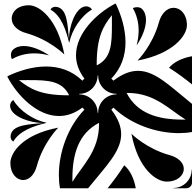

<svg xmlns="http://www.w3.org/2000/svg" viewBox="-20 -1000 1040 1020"><path d="M33.6 -437.6C33.6 -434.3 34.1 -430.9 35 -427.6C48.3 -377.8 140.9 -347.5 207.6 -346.3C134.5 -339.1 51.5 -337.5 38 -287C36.8 -282.8 36.2 -278.5 36.2 -274.4C36.2 -263.7 40.4 -254 50.7 -248.1C84.4 -306.3 160.6 -330.9 225.4 -346.7L225.8 -348.2C159 -362.1 84.4 -410.4 50.7 -468.6C39.4 -462.1 33.6 -449.9 33.6 -437.6ZM20 -590.8C71.2 -493.4 176.7 -383.7 293.5 -383.7C334 -383.7 376 -396.9 417.5 -428.5L428.5 -417.5C337 -322.6 292.7 -185.9 292.7 -70.4C292.7 -45.8 294.7 -22.1 298.7 0H448.2C540.2 -114.6 623.7 -194.3 623.7 -287C623.7 -326.9 608.3 -369.1 571.5 -417.5L582.5 -428.5C677.4 -337 814.1 -292.7 929.6 -292.7C954.2 -292.7 977.9 -294.7 1000 -298.7V-448.2C885.4 -540.2 805.6 -623.7 713 -623.7C673.1 -623.7 630.9 -608.3 582.5 -571.5L571.5 -582.5C626.1 -639.1 646.7 -706.8 646.7 -775.4C646.7 -846.4 624.6 -918.3 595.3 -980H590.8C493.4 -928.8 383.7 -823.3 383.7 -706.5C383.7 -665.9 396.9 -624 428.5 -582.5L417.5 -571.5C360.9 -626.1 293.2 -646.7 224.6 -646.7C153.6 -646.7 81.6 -624.6 20 -595.3ZM401.2 -498.5V-501.5C429.2 -501.5 454.4 -513.3 472.1 -532.2C488.5 -549.6 498.5 -573 498.5 -598.8H501.5C501.5 -570.8 513.3 -545.6 532.2 -527.9C549.6 -511.5 573 -501.5 598.8 -501.5V-498.5C570.8 -498.5 545.6 -486.7 527.9 -467.8C511.5 -450.4 501.5 -427 501.5 -401.2H498.5C498.5 -429.2 486.7 -454.4 467.8 -472.1C450.4 -488.5 427 -498.5 401.2 -498.5ZM248.1 -949.3C306.3 -915.7 330.9 -839.4 346.7 -774.6L348.2 -774.2C362.1 -841 410.4 -915.7 468.6 -949.3C462.1 -960.6 449.9 -966.3 437.7 -966.3C434.3 -966.3 430.9 -965.9 427.6 -965C377.8 -951.7 347.5 -859 346.3 -792.4C339.1 -865.5 337.5 -948.5 287 -962C282.8 -963.2 278.5 -963.8 274.4 -963.8C263.7 -963.8 254 -959.6 248.1 -949.3ZM710.5 -678.2C900.5 -714.2 973 -811 973 -866C973 -925.1 938.6 -958.6 902.1 -958.6C865.3 -958.6 836.4 -925.3 824.5 -882.2C789.8 -756.5 710.5 -678.2 710.5 -678.2ZM35.1 -133.8C35.1 -77.5 68.1 -43.6 103 -43.6C131.5 -43.6 161.3 -66.2 175.5 -117.8C210.2 -243.4 289.5 -321.8 289.5 -321.8C99.5 -285.8 35.1 -188.4 35.1 -133.8ZM364.6 -53C365 -181.8 397.2 -291 505.8 -347.2L506.3 -341.3C506 -196.7 416.9 -119.9 364.7 -33.9ZM551.8 0H701.3C691.8 -52.2 671.3 -95.5 640 -122C611.4 -76.7 581.1 -36.6 551.8 0ZM652.8 -505.8 658.7 -506.3C803.3 -506 880.1 -416.9 966.1 -364.7L947 -364.6C818.2 -365 709 -397.2 652.8 -505.8ZM878 -640C923.3 -611.3 963.4 -581.1 1000 -551.8V-701.3C947.8 -691.8 904.5 -671.3 878 -640ZM901.3 0H970C986.6 0 1000 -13.4 1000 -30V-98.8H998.5C998.5 -45.1 954.9 -1.5 901.3 -1.5ZM678.3 -289.5C714.3 -99.5 811.6 -35.1 866.2 -35.1C922.5 -35.1 956.4 -68.1 956.4 -103C956.4 -137.4 923.8 -164.1 882.3 -175.5C756.6 -210.2 678.3 -289.5 678.3 -289.5ZM42.1 -901.2C42.1 -864.8 75.1 -836.2 117.8 -824.5C243.5 -789.8 321.8 -710.5 321.8 -710.5C285.8 -900.5 189 -972 134 -972C73.7 -972 42.1 -937.6 42.1 -901.2ZM38.1 -707.6C38.1 -699.9 39.9 -692 43.5 -685.8C79.8 -706.8 120.5 -716.5 162.1 -716.5C187.2 -716.5 212.7 -713 237.8 -706.3L238.2 -707.7C195.2 -736.6 146.4 -755.6 106.1 -755.6C82.7 -755.6 62.3 -749.1 47.6 -734.5C41.3 -728.1 38.1 -717.9 38.1 -707.6ZM80.9 -574.3C87.3 -574.4 93.7 -574.4 100 -574.4C111.4 -574.4 122.4 -574.5 133.1 -574.5C235.9 -574.5 309.2 -570.9 347.2 -494.2L341.3 -493.7C196.7 -494 139.3 -527.4 80.9 -574.3ZM685.8 -956.5C706.8 -920.2 716.5 -879.5 716.5 -837.9C716.5 -812.8 713 -787.3 706.3 -762.2L707.7 -761.8C736.6 -804.8 755.6 -853.7 755.6 -893.9C755.6 -917.3 749.1 -937.7 734.5 -952.4C728.1 -958.7 717.9 -961.9 707.6 -961.9C699.9 -961.9 692 -960.1 685.8 -956.5ZM493.7 -658.7C494 -803.3 527.4 -860.8 574.3 -919.1C574.4 -912.7 574.4 -906.3 574.4 -900C574.4 -888.6 574.5 -877.6 574.5 -866.9C574.5 -764.1 570.9 -690.8 494.2 -652.8Z"/></svg>

Font: GlukFrames07
Style: Medium
Weight: 500
Monospace: yes
Designer: gluk
Foundry: gluk
Version: Version 1.00